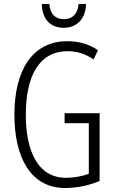

<svg xmlns="http://www.w3.org/2000/svg" viewBox="-20 -930 573 960"><path d="M410 -910H373C369 -862 343 -834 300 -834C256 -834 230 -861 227 -910H189C191 -831 235 -791 298 -791C365 -791 409 -837 410 -910ZM303 -364V-314H424V-61C392 -49 351 -41 310 -41C169 -41 109 -175 109 -356C109 -552 177 -674 318 -674C361 -674 404 -663 448 -633L470 -679C422 -711 371 -724 317 -724C138 -724 52 -573 52 -357C52 -146 131 10 306 10C362 10 424 -2 478 -25V-364Z"/></svg>

Font: Noto Sans Armenian ExtraCondensed Light
Style: Regular
Weight: 300
Width: 2
Designer: Monotype Design Team
Foundry: Monotype Imaging Inc.
Version: Version 2.008